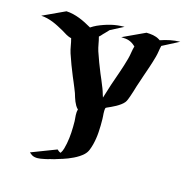

<svg xmlns="http://www.w3.org/2000/svg" viewBox="-130 -586 847 870"><g transform="rotate(15 293.5 -151.5)"><path d="M451.7 -490.2Q459.7 -490 467.7 -489.4Q475.6 -488.8 483.3 -487.3Q491 -485.8 498.4 -483.2Q505.9 -480.5 512.9 -476.1L518.1 -472.7Q540.3 -480.5 563.2 -485.1Q586.2 -489.7 609.9 -490.2L531.7 -449.7Q528.3 -436.3 526.4 -422.7Q524.4 -409.2 520.8 -396Q513.7 -370.1 505.2 -345Q496.8 -319.8 488 -294.7Q483.9 -282.2 479.7 -269.7Q475.6 -257.1 471.2 -244.6Q467.3 -231.4 463.3 -218.4Q459.2 -205.3 454.6 -192.1Q451.9 -184.6 448.7 -176.5Q445.6 -168.5 440.7 -162.1Q434.3 -154.3 425 -147.6Q415.8 -140.9 405.3 -135Q394.8 -129.2 384.2 -124.3Q373.5 -119.4 364.5 -115.5Q363.5 -114.7 362.5 -114.1Q361.6 -113.5 360.4 -113Q360.4 -112.8 360.1 -112.5Q358.4 -106 358.2 -99.5Q357.9 -93 358.3 -86.4Q358.6 -79.8 359.3 -73.2Q359.9 -66.7 359.9 -60.1Q360.6 -30 358.6 0.5Q356.7 31 349.4 60.1Q345.7 74.7 340.1 88.6Q334.5 102.5 323.2 113Q314.5 121.1 303.5 128.2Q292.5 135.3 280.5 141.1Q268.6 147 256.5 151.7Q244.4 156.5 233.6 159.9Q233.4 159.9 227.8 161.6Q222.2 163.3 215.5 165.4Q208.7 167.5 203 169.3Q197.3 171.1 196.5 171.4L187.7 173.6Q186.5 173.8 184.7 174.3Q182.9 174.8 183.3 174.6L175.3 176.5L171.1 178Q165.5 179.7 159.7 180.8Q153.8 181.9 148.2 183.1Q142.3 184.3 135.6 185.4Q128.9 186.5 121.9 186.6Q115 186.8 108.4 185.5Q101.8 184.3 96.4 181.4Q92.3 179 88.7 176.1Q85.2 173.3 81.8 170.2Q111.3 158.7 140.6 147.6Q169.9 136.5 199.5 125Q203.1 128.2 206.5 131Q210 133.8 214.4 135.5Q214.8 135.7 215.5 135.7Q216.1 135.7 216.6 136Q223.9 125.2 227.3 112.5Q230.7 99.9 233.2 87.6Q238.3 61.3 239.7 34.5Q241.2 7.8 240.7 -18.8Q240.5 -25.4 239.7 -32.3Q239 -39.3 238.6 -46.3Q238.3 -53.2 238.8 -60.1Q239.3 -66.9 241.5 -73.5Q234.4 -80.3 229.6 -88.5Q224.9 -96.7 221.2 -105.5Q217.5 -114.3 214.7 -123.5Q211.9 -132.8 209 -142.1Q207 -147.7 204.7 -153.1Q202.4 -158.4 200.4 -164.1Q195.8 -176.5 190.4 -188.4Q185.1 -200.2 180.2 -212.4Q170.2 -236.8 160.9 -261.2Q151.6 -285.6 143.3 -310.8Q140.6 -318.8 138.8 -327.3Q137 -335.7 135.5 -344.1Q134 -352.5 132.3 -361Q130.6 -369.4 128.2 -377.7L128.9 -377.9Q121.3 -379.4 115.5 -381.8Q109.6 -384.3 104.1 -387.3Q98.6 -390.4 93 -394Q87.4 -397.7 80.8 -401.4Q68.1 -408.4 54.8 -415.4Q41.5 -422.4 27.8 -427.9Q14.2 -433.3 -0.1 -436.9Q-14.4 -440.4 -29.1 -441.2L76.2 -490.2Q92.5 -489.5 108.3 -485.7Q124 -481.9 139.2 -476.1Q154.3 -470.2 168.8 -462.8Q183.3 -455.3 197.3 -447.3L198 -446.8Q204.3 -450.9 210.9 -454.8Q217.5 -458.7 224.6 -461.9Q255.4 -475.6 285.3 -482.9Q315.2 -490.2 348.6 -490.2L287.1 -458.3L269.5 -439.7Q267.6 -437.7 265.5 -435.8Q263.4 -433.8 261.5 -431.6Q258.5 -428 255 -424.3Q251.5 -420.7 247.6 -417.5Q250 -409.4 251.6 -401.1Q253.2 -392.8 254.8 -384.6Q256.3 -376.5 258.1 -368.3Q259.8 -360.1 262.5 -352.1Q270.5 -327.9 279.4 -304.6Q288.3 -281.2 297.9 -257.6Q303 -245.1 308.6 -232.7Q314.2 -220.2 318.8 -207.5Q321.3 -201.4 323.7 -195.6Q326.2 -189.7 328.1 -183.3Q330.3 -176.3 332.4 -169.3Q334.5 -162.4 336.9 -155.5L337.4 -156.5Q343 -172.6 347.5 -188.5Q352.1 -204.3 357.4 -220.2Q368.9 -253.9 380.6 -287.2Q392.3 -320.6 401.6 -354.7Q405.8 -370.1 408 -385.4Q410.2 -400.6 414.6 -415.8Q406 -423.8 398.6 -428.6Q391.1 -433.3 383.4 -436Q375.7 -438.7 366.8 -439.7Q357.9 -440.7 346.4 -441.2ZM192.4 171.4Q192.9 171.1 192 171.3Q191.2 171.4 190.7 171.6Q191.2 171.6 191.5 171.5Q191.9 171.4 192.4 171.4ZM185.3 174.1Q184.8 174.1 183.3 174.6H183.6Z"/></g></svg>

Font: Autopia
Style: Bold
Weight: 700
Designer: Antoine Gelgon
Foundry: Antoine Gelgon
Version: 001.000